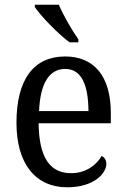

<svg xmlns="http://www.w3.org/2000/svg" viewBox="-20 -786 537 816"><path d="M276 -606H313V-619C286 -657 249 -721 230 -766H128V-756C151 -721 226 -642 276 -606ZM266 10C379 10 432 -49 432 -90C432 -107 422 -119 412 -123C390 -85 346 -50 282 -50C193 -50 146 -115 144 -262H451V-306C451 -464 378 -546 257 -546C125 -546 50 -451 50 -264C50 -91 130 10 266 10ZM356 -314H146C151 -430 188 -493 257 -493C329 -493 355 -421 356 -314Z"/></svg>

Font: Noto Serif Georgian SemiCondensed
Style: Regular
Weight: 400
Width: 4
Designer: Monotype Design Team, Akaki Razmadze
Foundry: Google LLC
Version: Version 2.003